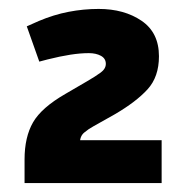

<svg xmlns="http://www.w3.org/2000/svg" viewBox="-20 -830 422 430"><path d="M35 -420V-473Q35 -523 54 -556Q73 -589 127 -620L175 -648Q194 -659 205.5 -667.5Q217 -676 217 -687Q217 -699 206 -705Q195 -711 179 -711Q160 -711 137.5 -707.5Q115 -704 87 -697L68 -692L40 -771L67 -783Q100 -797 133.5 -803.5Q167 -810 201 -810Q258 -810 297 -783.5Q336 -757 336 -704Q336 -658 310.5 -630Q285 -602 237 -574L189 -547Q178 -541 168.5 -533Q159 -525 159 -510V-502L145 -516H342V-420Z"/></svg>

Font: REM Medium SemiBold
Style: Regular
Weight: 600
Version: Version 1.005;gftools[0.9.28]